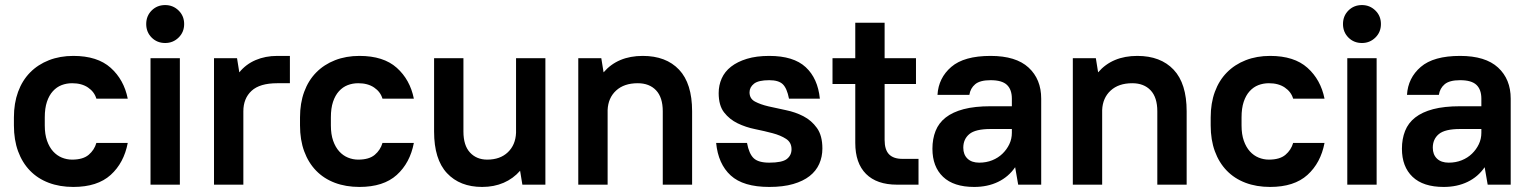

<svg xmlns="http://www.w3.org/2000/svg" viewBox="-20 -730 6052 759"><path d="M270 9Q216 9 172.5 -7.5Q129 -24 98.5 -55.5Q68 -87 51.5 -132Q35 -177 35 -234V-266Q35 -322 51.5 -367Q68 -412 99 -443.5Q130 -475 173.5 -492Q217 -509 270 -509Q365 -509 417.5 -462Q470 -415 485 -340H361Q353 -367 328 -384Q303 -401 265 -401Q243 -401 223.5 -393.5Q204 -386 189 -369.5Q174 -353 165.5 -327.5Q157 -302 157 -266V-234Q157 -199 166 -173.5Q175 -148 190 -131.5Q205 -115 224.5 -107Q244 -99 265 -99Q308 -99 330.5 -118Q353 -137 361 -165H485Q470 -86 417.5 -38.5Q365 9 270 9Z M575 -500H691V0H575ZM633 -560Q601 -560 579.5 -581.5Q558 -603 558 -635Q558 -667 579.5 -688.5Q601 -710 633 -710Q664 -710 686 -688.5Q708 -667 708 -635Q708 -603 686 -581.5Q664 -560 633 -560Z M826 -500H917L926 -444Q952 -476 990.5 -492.5Q1029 -509 1076 -509H1126V-401H1076Q1007 -401 974.5 -371Q942 -341 942 -290V0H826Z M1401 9Q1347 9 1303.5 -7.5Q1260 -24 1229.5 -55.5Q1199 -87 1182.5 -132Q1166 -177 1166 -234V-266Q1166 -322 1182.5 -367Q1199 -412 1230 -443.5Q1261 -475 1304.5 -492Q1348 -509 1401 -509Q1496 -509 1548.5 -462Q1601 -415 1616 -340H1492Q1484 -367 1459 -384Q1434 -401 1396 -401Q1374 -401 1354.5 -393.5Q1335 -386 1320 -369.5Q1305 -353 1296.5 -327.5Q1288 -302 1288 -266V-234Q1288 -199 1297 -173.5Q1306 -148 1321 -131.5Q1336 -115 1355.5 -107Q1375 -99 1396 -99Q1439 -99 1461.5 -118Q1484 -137 1492 -165H1616Q1601 -86 1548.5 -38.5Q1496 9 1401 9Z M1886 9Q1798 9 1747 -45.5Q1696 -100 1696 -210V-500H1812V-210Q1812 -155 1838 -127Q1864 -99 1906 -99Q1957 -99 1987.5 -128Q2018 -157 2020 -205V-500H2136V0H2045L2036 -55Q2009 -24 1971 -7.5Q1933 9 1886 9Z M2266 -500H2357L2366 -444Q2422 -509 2521 -509Q2613 -509 2664.5 -454.5Q2716 -400 2716 -290V0H2600V-290Q2600 -345 2573.5 -373Q2547 -401 2501 -401Q2447 -401 2415.5 -372Q2384 -343 2382 -295V0H2266Z M3021 9Q2918 9 2868.5 -36.5Q2819 -82 2811 -165H2933Q2941 -122 2959.5 -104.5Q2978 -87 3021 -87Q3072 -87 3090.5 -101.5Q3109 -116 3109 -140Q3109 -167 3087.5 -181Q3066 -195 3034 -203.5Q3002 -212 2965 -219.5Q2928 -227 2896 -242.5Q2864 -258 2842.5 -285.5Q2821 -313 2821 -362Q2821 -393 2833 -420Q2845 -447 2870 -466.5Q2895 -486 2932.5 -497.5Q2970 -509 3021 -509Q3117 -509 3165 -464.5Q3213 -420 3221 -340H3099Q3091 -381 3074.5 -397Q3058 -413 3021 -413Q2978 -413 2960.5 -399Q2943 -385 2943 -365Q2943 -340 2964.5 -328.5Q2986 -317 3018 -309.5Q3050 -302 3087 -294.5Q3124 -287 3156 -270.5Q3188 -254 3209.5 -224Q3231 -194 3231 -143Q3231 -110 3218.5 -82Q3206 -54 3180.5 -34Q3155 -14 3115.5 -2.5Q3076 9 3021 9Z M3271 -500H3361V-640H3477V-500H3601V-398H3477V-177Q3477 -138 3494.5 -120Q3512 -102 3547 -102H3611V0H3526Q3446 0 3403.5 -42.5Q3361 -85 3361 -165V-398H3271Z M3831 9Q3750 9 3708 -31Q3666 -71 3666 -142Q3666 -181 3678.5 -212.5Q3691 -244 3718.5 -265.5Q3746 -287 3789.5 -298.5Q3833 -310 3896 -310H3980V-340Q3980 -376 3960.5 -394.5Q3941 -413 3896 -413Q3854 -413 3835 -397Q3816 -381 3812 -355H3686Q3690 -422 3740.5 -465.5Q3791 -509 3896 -509Q3996 -509 4046 -463Q4096 -417 4096 -340V0H4005L3993 -69Q3967 -31 3925.5 -11Q3884 9 3831 9ZM3851 -87Q3879 -87 3902.5 -96.5Q3926 -106 3943 -122.5Q3960 -139 3970 -160Q3980 -181 3980 -205V-220H3896Q3836 -220 3812 -200Q3788 -180 3788 -146Q3788 -119 3804.5 -103Q3821 -87 3851 -87Z M4221 -500H4312L4321 -444Q4377 -509 4476 -509Q4568 -509 4619.5 -454.5Q4671 -400 4671 -290V0H4555V-290Q4555 -345 4528.5 -373Q4502 -401 4456 -401Q4402 -401 4370.5 -372Q4339 -343 4337 -295V0H4221Z M5001 9Q4947 9 4903.5 -7.5Q4860 -24 4829.5 -55.5Q4799 -87 4782.5 -132Q4766 -177 4766 -234V-266Q4766 -322 4782.5 -367Q4799 -412 4830 -443.5Q4861 -475 4904.5 -492Q4948 -509 5001 -509Q5096 -509 5148.5 -462Q5201 -415 5216 -340H5092Q5084 -367 5059 -384Q5034 -401 4996 -401Q4974 -401 4954.5 -393.5Q4935 -386 4920 -369.5Q4905 -353 4896.5 -327.5Q4888 -302 4888 -266V-234Q4888 -199 4897 -173.5Q4906 -148 4921 -131.5Q4936 -115 4955.5 -107Q4975 -99 4996 -99Q5039 -99 5061.5 -118Q5084 -137 5092 -165H5216Q5201 -86 5148.5 -38.5Q5096 9 5001 9Z M5306 -500H5422V0H5306ZM5364 -560Q5332 -560 5310.5 -581.5Q5289 -603 5289 -635Q5289 -667 5310.5 -688.5Q5332 -710 5364 -710Q5395 -710 5417 -688.5Q5439 -667 5439 -635Q5439 -603 5417 -581.5Q5395 -560 5364 -560Z M5687 9Q5606 9 5564 -31Q5522 -71 5522 -142Q5522 -181 5534.5 -212.5Q5547 -244 5574.5 -265.5Q5602 -287 5645.5 -298.5Q5689 -310 5752 -310H5836V-340Q5836 -376 5816.5 -394.5Q5797 -413 5752 -413Q5710 -413 5691 -397Q5672 -381 5668 -355H5542Q5546 -422 5596.5 -465.5Q5647 -509 5752 -509Q5852 -509 5902 -463Q5952 -417 5952 -340V0H5861L5849 -69Q5823 -31 5781.5 -11Q5740 9 5687 9ZM5707 -87Q5735 -87 5758.5 -96.5Q5782 -106 5799 -122.5Q5816 -139 5826 -160Q5836 -181 5836 -205V-220H5752Q5692 -220 5668 -200Q5644 -180 5644 -146Q5644 -119 5660.5 -103Q5677 -87 5707 -87Z"/></svg>

Font: Retni Sans
Style: Bold
Weight: 700
Designer: Vitaly Kuzmin
Foundry: ParaType Ltd.
Version: Version 1.00;March 2, 2019;FontCreator 11.5.0.2425 64-bit; t